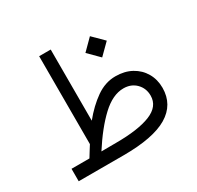

<svg xmlns="http://www.w3.org/2000/svg" viewBox="-142 -815 1002 978"><g transform="rotate(-30 359.0 -326.0)"><path d="M411.6 -548.8 474.1 -611.3 537.1 -548.8 474.1 -486.3ZM160.6 -73.2Q169.9 -88.9 179.7 -104.2Q189.5 -119.6 199.2 -135.3V-652.3H267.1V-233.9Q315.9 -293.9 369.9 -331.8Q423.8 -369.6 483.9 -369.6Q537.6 -369.6 577.9 -347.4Q618.2 -325.2 640.6 -286.6Q663.1 -248 663.1 -198.7Q662.6 -100.6 578.4 -50.3Q494.1 0 318.8 0H55.2V-73.2ZM316.9 -74.2Q448.7 -74.2 519.8 -103Q590.8 -131.8 590.8 -194.8Q590.8 -237.8 562.3 -266.8Q533.7 -295.9 488.3 -295.9Q425.3 -295.9 360.8 -235.6Q296.4 -175.3 231.4 -73.7Z"/></g></svg>

Font: Vazir Light FD-WOL-UI
Style: Light-FD-WOL-UI
Weight: 300
Designer: Saber Rastikerdar
Foundry: Saber Rastikerdar
Version: Version 30.0.0